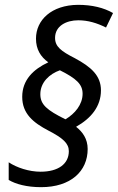

<svg xmlns="http://www.w3.org/2000/svg" viewBox="-20 -783 488 795"><path d="M150 -8C273 -8 343 -74 343 -166C343 -208 322 -237 295 -258C357 -293 398 -342 398 -409C398 -470 357 -506 290 -542C233 -571 208 -590 208 -626C208 -676 255 -699 304 -699C344 -699 381 -688 419 -669L448 -729C410 -751 361 -763 303 -763C193 -762 129 -700 129 -623C129 -579 148 -548 180 -525C118 -496 72 -452 72 -382C72 -312 118 -275 181 -242C241 -211 265 -189 265 -157C265 -104 221 -72 148 -72C100 -72 49 -89 16 -111V-38C44 -21 90 -8 150 -8ZM251 -289C174 -327 147 -350 147 -393C147 -442 185 -477 228 -492C296 -458 322 -434 322 -395C322 -350 290 -312 251 -289Z"/></svg>

Font: Noto Sans SemiCondensed
Style: Italic
Weight: 400
Width: 4
Italic angle: -12°
Designer: Monotype Design Team
Foundry: Monotype Imaging Inc.
Version: Version 2.013